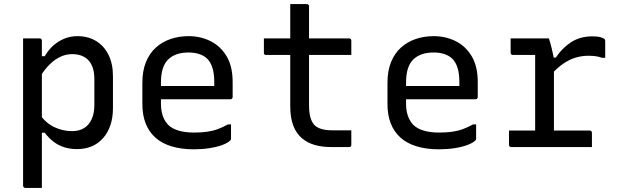

<svg xmlns="http://www.w3.org/2000/svg" viewBox="-20 -720 3040 940"><path d="M93 -532Q108 -532 121 -532Q134 -532 147 -532Q160 -532 174 -532Q178 -532 180 -530.5Q182 -529 183.5 -527Q185 -525 185 -521Q185 -431 185 -341Q185 -251 185 -160.5Q185 -70 185 20Q185 110 185 200Q171 200 158 200Q145 200 132 200Q119 200 104 200Q101 200 98.5 198.5Q96 197 94.5 194.5Q93 192 93 189Q93 111 93 33.5Q93 -44 93 -121.5Q93 -199 93 -276.5Q93 -354 93 -431Q93 -457 93 -482Q93 -507 93 -532ZM359 -543Q411 -543 450 -519.5Q489 -496 511 -452Q533 -408 533 -347V-191Q533 -144 520.5 -107Q508 -70 484.5 -43.5Q461 -17 429 -3.5Q397 10 357 10Q324 10 295 1Q266 -8 242.5 -26Q219 -44 199 -70H171V-165Q202 -119 244 -98.5Q286 -78 333 -78Q367 -78 391 -92.5Q415 -107 428.5 -136Q442 -165 442 -205V-333Q442 -365 434 -388.5Q426 -412 411 -427Q397 -441 377.5 -448Q358 -455 333 -455Q304 -455 276.5 -442.5Q249 -430 222.5 -404Q196 -378 172 -337V-445H199Q218 -477 242 -498Q266 -519 295.5 -531Q325 -543 359 -543Z M903 -543Q962 -543 1011 -518.5Q1060 -494 1089.5 -444.5Q1119 -395 1119 -318V-245Q1119 -242 1117.5 -239.5Q1116 -237 1114 -235.5Q1112 -234 1108 -234H849Q832 -234 815 -234Q798 -234 782 -234H752L739 -299H1029Q1029 -304 1029 -309Q1029 -314 1029 -319Q1029 -358 1020.5 -386.5Q1012 -415 994 -433Q978 -448 955 -455.5Q932 -463 903 -463Q838 -463 803 -428.5Q768 -394 768 -316V-211Q768 -189 772 -170.5Q776 -152 783.5 -137Q791 -122 802 -110Q822 -90 854.5 -80.5Q887 -71 930 -71Q966 -71 994 -75Q1022 -79 1046.5 -88Q1071 -97 1096 -111H1111Q1111 -93 1111 -75Q1111 -57 1111 -40Q1111 -38 1110 -36Q1109 -34 1107 -32Q1095 -20 1068 -10Q1041 0 1005 5.5Q969 11 929 11Q868 11 820 -3.5Q772 -18 740.5 -46.5Q709 -75 693 -116Q677 -157 677 -211V-315Q677 -373 694.5 -416Q712 -459 743 -487Q774 -515 815 -529Q856 -543 903 -543Z M1272 -532H1689Q1694 -532 1697 -529Q1700 -526 1700 -521Q1700 -509 1700 -497.5Q1700 -486 1700 -475Q1700 -464 1700 -451H1283Q1280 -451 1278 -451.5Q1276 -452 1274.5 -453.5Q1273 -455 1272.5 -457Q1272 -459 1272 -462Q1272 -475 1272 -486Q1272 -497 1272 -508.5Q1272 -520 1272 -532ZM1700 -82Q1700 -65 1700 -47Q1700 -29 1700 -11Q1700 -6 1697.5 -3Q1695 0 1689 0Q1686 0 1676 0Q1666 0 1652.5 0Q1639 0 1626 0Q1613 0 1602 0Q1558 0 1522 -10Q1486 -20 1458.5 -43Q1431 -66 1416 -104.5Q1401 -143 1401 -201Q1401 -251 1401 -301Q1401 -351 1401 -400.5Q1401 -450 1401 -500Q1401 -550 1401 -600Q1401 -625 1401 -650Q1401 -675 1401 -700Q1422 -700 1442 -700Q1462 -700 1482 -700Q1486 -700 1488 -698.5Q1490 -697 1491.5 -695Q1493 -693 1493 -689Q1493 -629 1493 -569Q1493 -509 1493 -448.5Q1493 -388 1493 -327.5Q1493 -267 1493 -207Q1493 -170 1499.5 -146Q1506 -122 1520 -107Q1534 -94 1555.5 -88Q1577 -82 1608 -82Q1621 -82 1634 -82Q1647 -82 1660 -82Q1673 -82 1686 -82Z M2103 -543Q2162 -543 2211 -518.5Q2260 -494 2289.5 -444.5Q2319 -395 2319 -318V-245Q2319 -242 2317.5 -239.5Q2316 -237 2314 -235.5Q2312 -234 2308 -234H2049Q2032 -234 2015 -234Q1998 -234 1982 -234H1952L1939 -299H2229Q2229 -304 2229 -309Q2229 -314 2229 -319Q2229 -358 2220.5 -386.5Q2212 -415 2194 -433Q2178 -448 2155 -455.5Q2132 -463 2103 -463Q2038 -463 2003 -428.5Q1968 -394 1968 -316V-211Q1968 -189 1972 -170.5Q1976 -152 1983.5 -137Q1991 -122 2002 -110Q2022 -90 2054.5 -80.5Q2087 -71 2130 -71Q2166 -71 2194 -75Q2222 -79 2246.5 -88Q2271 -97 2296 -111H2311Q2311 -93 2311 -75Q2311 -57 2311 -40Q2311 -38 2310 -36Q2309 -34 2307 -32Q2295 -20 2268 -10Q2241 0 2205 5.5Q2169 11 2129 11Q2068 11 2020 -3.5Q1972 -18 1940.5 -46.5Q1909 -75 1893 -116Q1877 -157 1877 -211V-315Q1877 -373 1894.5 -416Q1912 -459 1943 -487Q1974 -515 2015 -529Q2056 -543 2103 -543Z M2600 -49V-95Q2600 -111 2600 -127Q2600 -143 2600 -159.5Q2600 -176 2600 -191Q2600 -235 2600 -278Q2600 -321 2600 -364.5Q2600 -408 2600 -451H2585Q2562 -451 2537.5 -451Q2513 -451 2491 -451Q2486 -451 2483 -454Q2480 -457 2480 -462Q2480 -480 2480 -497Q2480 -514 2480 -532Q2492 -532 2506.5 -532Q2521 -532 2536 -532Q2551 -532 2567 -532Q2583 -532 2599.5 -532Q2616 -532 2633 -532Q2650 -532 2667 -532Q2667 -532 2669.5 -525Q2672 -518 2675 -506.5Q2678 -495 2681.5 -481Q2685 -467 2688 -452Q2691 -437 2692 -423Q2692 -386 2692 -339.5Q2692 -293 2692 -243Q2692 -193 2692 -142Q2692 -91 2692 -44ZM2671 -438H2701Q2733 -486 2777 -514Q2821 -542 2879 -542Q2905 -542 2919.5 -538Q2934 -534 2939 -529Q2942 -527 2942.5 -524Q2943 -521 2943 -517Q2943 -497 2943 -477Q2943 -457 2943 -437H2928Q2911 -443 2895 -445Q2879 -447 2860 -447Q2830 -447 2800 -438.5Q2770 -430 2739.5 -409.5Q2709 -389 2676 -353ZM2472 -81H2867Q2871 -81 2873 -79.5Q2875 -78 2876.5 -76Q2878 -74 2878 -70Q2878 -58 2878 -46.5Q2878 -35 2878 -23.5Q2878 -12 2878 0H2483Q2478 0 2475 -3Q2472 -6 2472 -11Q2472 -23 2472 -34.5Q2472 -46 2472 -57.5Q2472 -69 2472 -81Z"/></svg>

Font: RecMonoLinear Nerd Font Mono
Style: Regular
Weight: 400
Monospace: yes
Version: Version 1.085; ttfautohint (v1.8.4.7-5d5b);Nerd Fonts 3.2.1